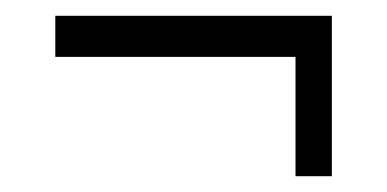

<svg xmlns="http://www.w3.org/2000/svg" viewBox="-20 -396 490 243"><path d="M354 -173V-361H400V-173ZM50 -376H400V-324H50Z"/></svg>

Font: Pathway Extreme Condensed ExtraLight
Style: Regular
Weight: 250
Width: 3
Version: Version 1.001;gftools[0.9.26]